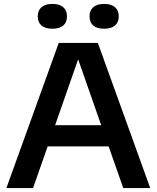

<svg xmlns="http://www.w3.org/2000/svg" viewBox="-20 -959 798 979"><path d="M608.5 0 534 -212.5H223L148.5 0H12.5L279.5 -740H479L746 0ZM261 -320.5H496L378.5 -656.5ZM172.5 -875.5Q172.5 -905.5 191.5 -922.2Q210.5 -939 247 -939Q283.5 -939 302.5 -922.2Q321.5 -905.5 321.5 -875.5Q321.5 -845.5 302.8 -829Q284 -812.5 247 -812.5Q210.5 -812.5 191.5 -829Q172.5 -845.5 172.5 -875.5ZM436.5 -875.5Q436.5 -905.5 455.5 -922.2Q474.5 -939 511 -939Q547.5 -939 566.5 -922.2Q585.5 -905.5 585.5 -875.5Q585.5 -845.5 566.5 -829Q547.5 -812.5 511 -812.5Q474 -812.5 455.2 -829Q436.5 -845.5 436.5 -875.5Z"/></svg>

Font: Encode Sans Semi Expanded SmBd
Style: Regular
Weight: 600
Width: 6
Designer: Multiple Designers
Foundry: Impallari Type
Version: Version 2.000